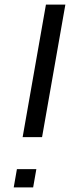

<svg xmlns="http://www.w3.org/2000/svg" viewBox="-20 -820 346 840"><path d="M40 0H125L139 -80H54ZM79 -220H164L266 -800H181Z"/></svg>

Font: Gauge
Style: Italic
Weight: 400
Italic angle: -80°
Designer: Daniel Pimley
Foundry: Daniel Pimley
Version: Version 1.000;PS 001.001;hotconv 1.0.56